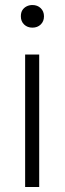

<svg xmlns="http://www.w3.org/2000/svg" viewBox="-20 -744 258 764"><path d="M80 0V-527H136V0ZM109 -634Q89 -634 76 -646.5Q63 -659 63 -679Q63 -694 69 -703.5Q75 -713 85.5 -718.5Q96 -724 109 -724Q129 -724 142 -711.5Q155 -699 155 -679Q155 -659 142 -646.5Q129 -634 109 -634Z"/></svg>

Font: Onest ExtraLight
Style: Regular
Weight: 250
Designer: Dmitri Voloshin, Andrey Kudryavtsev
Foundry: Dmitri Voloshin, Andrey Kudryavtsev
Version: Version 1.000;gftools[0.9.33]